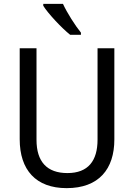

<svg xmlns="http://www.w3.org/2000/svg" viewBox="-20 -964 694 994"><path d="M306 -944H204V-934C228 -895 299 -819 343 -784H399V-795C369 -832 327 -898 306 -944ZM572 -242V-714H485V-241C485 -132 437 -68 329 -68C223 -68 169 -127 169 -240V-714H82V-243C82 -84 166 10 325 10C492 10 572 -89 572 -242Z"/></svg>

Font: Noto Sans Lao SemiCondensed
Style: Regular
Weight: 400
Width: 4
Designer: Monotype Design Team
Foundry: Monotype Imaging Inc.
Version: Version 2.004